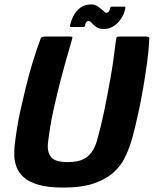

<svg xmlns="http://www.w3.org/2000/svg" viewBox="-20 -838 694 867"><path d="M265 9Q196 9 152.5 -4Q109 -17 86 -38.5Q63 -60 54 -85.5Q45 -111 44.5 -135.5Q44 -160 46 -179Q50 -217 57 -259.5Q64 -302 71 -334Q81 -380 95 -437.5Q109 -495 126.5 -553.5Q144 -612 163 -662Q165 -669 171 -671Q177 -673 185 -673Q213 -673 240.5 -673Q268 -673 296 -673Q307 -673 307 -669.5Q307 -666 301 -645Q289 -605 277.5 -564Q266 -523 255 -481Q236 -407 221 -339Q206 -271 198 -203Q194 -178 197 -160.5Q200 -143 208 -132Q216 -121 228 -115.5Q240 -110 255 -108Q270 -106 286 -106Q307 -106 326.5 -109.5Q346 -113 363.5 -123Q381 -133 395 -152.5Q409 -172 418 -203Q437 -271 451 -339Q465 -407 478 -481Q486 -523 491.5 -564Q497 -605 502 -645Q505 -666 506.5 -669.5Q508 -673 520 -673Q549 -673 578 -673Q607 -673 636 -673Q645 -673 650 -671Q655 -669 654 -662Q652 -612 644 -553.5Q636 -495 626 -437.5Q616 -380 606 -334Q599 -302 589 -259.5Q579 -217 566 -179Q558 -155 542.5 -123.5Q527 -92 495 -61.5Q463 -31 407.5 -11Q352 9 265 9ZM301 -716Q295 -716 296 -722Q306 -767 330.5 -792.5Q355 -818 392 -818Q409 -818 422.5 -808.5Q436 -799 446 -789.5Q456 -780 461 -780Q466 -780 470.5 -785Q475 -790 477 -800Q479 -808 485 -808H542Q547 -808 546 -801Q538 -761 510.5 -734Q483 -707 449 -707Q427 -707 414.5 -716Q402 -725 394.5 -734Q387 -743 379 -743Q373 -743 369.5 -738.5Q366 -734 364 -723Q363 -716 356 -716Z"/></svg>

Font: Glory ExtraBold
Style: Italic
Weight: 800
Italic angle: -12°
Version: Version 1.011